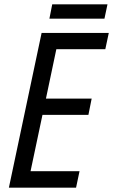

<svg xmlns="http://www.w3.org/2000/svg" viewBox="-20 -866 522 886"><path d="M21 0 172 -714H482L466 -639H240L192 -411H403L388 -336H176L121 -76H347L331 0ZM208 -780 221 -846H476L462 -780Z"/></svg>

Font: Noto Sans UI SemiCondensed
Style: Italic
Weight: 400
Width: 4
Italic angle: -12°
Designer: Monotype Design Team
Foundry: Monotype Imaging Inc.
Version: Version 1.901